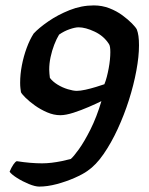

<svg xmlns="http://www.w3.org/2000/svg" viewBox="-20 -585 552 710"><path d="M125 105Q110 105 86.8 95.5Q63.5 86 43 73Q22.5 60 15.5 50Q22 34.5 29.2 23.8Q36.5 13 42 11Q67.5 15 91 17Q114.5 19 135.5 19Q152.5 19 171.2 16.8Q190 14.5 208.2 10.8Q226.5 7 241.5 3Q251.5 -5 271.5 -32.8Q291.5 -60.5 314.5 -106.2Q337.5 -152 355 -211Q337 -202 308.8 -189.8Q280.5 -177.5 251.8 -168.2Q223 -159 203 -159Q179 -159 154.5 -169.5Q130 -180 109 -195Q88 -210 74.2 -223.8Q60.5 -237.5 57.5 -244Q56.5 -251 55.5 -259.2Q54.5 -267.5 54.5 -279Q54.5 -310.5 61 -344Q67.5 -377.5 78.8 -408Q90 -438.5 104.5 -461Q124 -482 158.8 -506Q193.5 -530 237.2 -547.5Q281 -565 327 -565Q357.5 -565 384.5 -554.5Q411.5 -544 432.5 -528.5Q453.5 -513 467.8 -498.5Q482 -484 486 -476Q490 -465.5 492 -451.5Q494 -437.5 494 -417Q494 -376 484.2 -323.5Q474.5 -271 456.8 -215.2Q439 -159.5 415.2 -108Q391.5 -56.5 363.2 -15.5Q335 25.5 303.5 47Q287 59 255.8 72.8Q224.5 86.5 189.8 95.8Q155 105 125 105ZM264 -249Q276.5 -249 296 -253.2Q315.5 -257.5 335 -263.5Q354.5 -269.5 366 -273.5Q371 -285.5 375 -301Q379 -316.5 382 -332.8Q385 -349 386.5 -364.2Q388 -379.5 388 -392Q388 -403 386.8 -410.8Q385.5 -418.5 383 -422Q364 -452 330 -468Q296 -484 270.5 -484Q258 -484 237.5 -477Q217 -470 198.5 -457Q189 -441.5 180.5 -419.5Q172 -397.5 167 -373.8Q162 -350 162 -328Q162 -320.5 162.8 -312.5Q163.5 -304.5 164.5 -297Q175 -283 193 -272Q211 -261 231 -255Q251 -249 264 -249Z"/></svg>

Font: Texturina Medium
Style: Italic
Weight: 500
Italic angle: -11°
Designer: Guillermo Torres Carreño
Foundry: Omnibus-Type
Version: Version 1.002